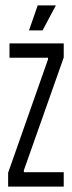

<svg xmlns="http://www.w3.org/2000/svg" viewBox="-20 -688 265 708"><path d="M10 0V-51L157 -469V-475H15V-528H215V-476L68 -60V-53H215V0ZM137 -576H87L119 -668H186Z"/></svg>

Font: Bricolage Grotesque 96pt Condensed ExtraLight
Style: Regular
Weight: 200
Width: 3
Designer: Mathieu Triay
Foundry: Atelier Triay
Version: Version 1.001; ttfautohint (v1.8.4.7-5d5b);gftools[0.9.33.de